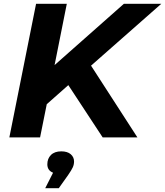

<svg xmlns="http://www.w3.org/2000/svg" viewBox="-20 -720 865 1006"><path d="M457 -376 700 0H518L338 -274L225 -174L190 0H29L169 -700H330L266 -379L629 -700H825ZM368 126Q368 142 361.5 156.5Q355 171 337 197L288 266H217L258 185Q228 173 228 141Q228 111 247 92Q266 73 301 73Q333 73 350.5 88Q368 103 368 126Z"/></svg>

Font: Idrija
Style: Bold Italic
Weight: 700
Italic angle: -11.3°
Designer: Julieta Ulanovsky
Foundry: Julieta Ulanovsky
Version: Version 7.200